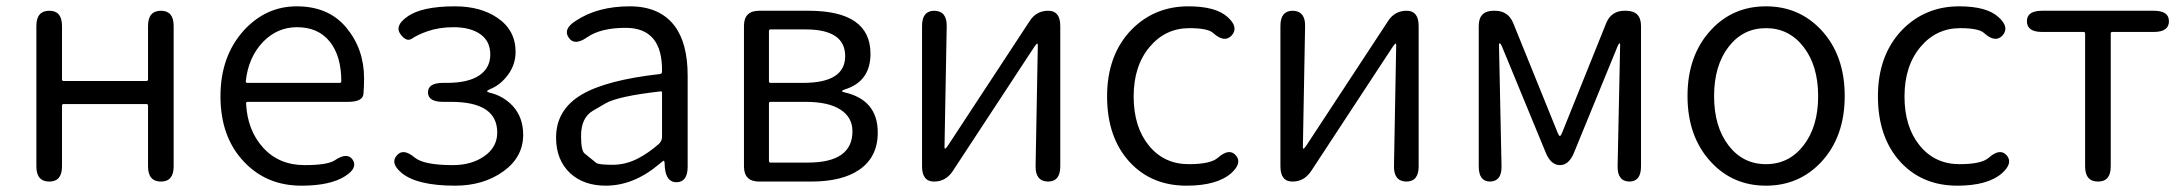

<svg xmlns="http://www.w3.org/2000/svg" viewBox="-20 -574 6906 607"><path d="M136 0Q95 0 95 -48V-492Q95 -540 136 -540Q176 -540 176 -492V-323Q176 -318 181 -318H443Q448 -318 448 -323V-492Q448 -540 489 -540Q529 -540 529 -492V-48Q529 0 489 0Q448 0 448 -48V-240Q448 -245 443 -245H181Q176 -245 176 -240V-48Q176 0 136 0Z M933 13Q823 13 752 -62Q677 -140 677 -270Q677 -396 751 -478Q821 -554 918 -554Q1019 -554 1075 -486.5Q1131 -419 1131 -326Q1131 -301 1129 -277Q1127 -252 1080 -252H763Q758 -252 758 -247Q762 -162 812 -107Q862 -52 943 -52Q1015 -52 1038 -67Q1078 -94 1095 -69Q1112 -43 1071 -17Q1024 13 933 13ZM757 -317Q757 -312 762 -312H1054Q1059 -312 1059 -317Q1059 -397 1022.5 -442.5Q986 -488 919 -488Q857 -488 812 -442Q765 -393 757 -317Z M1419 13Q1299 13 1250 -27Q1213 -58 1234 -82Q1254 -107 1291 -76Q1320 -52 1412 -52Q1471 -52 1511.5 -80.5Q1552 -109 1552 -155Q1552 -252 1406 -252H1381Q1333 -252 1333 -282Q1333 -312 1381 -312H1393Q1460 -312 1495 -335.5Q1530 -359 1530 -401.5Q1530 -444 1498.5 -466Q1467 -488 1414 -488Q1368 -488 1331 -475Q1300 -464 1282.5 -452Q1265 -440 1246 -466Q1227 -492 1266 -520Q1311 -554 1418 -554Q1499 -554 1552 -518Q1610 -479 1610 -410Q1610 -370 1586 -337.5Q1562 -305 1529 -292Q1520 -288 1520 -285.5Q1520 -283 1528 -281Q1571 -271 1601 -239Q1634 -203 1634 -148Q1634 -77 1571 -32Q1508 13 1419 13Z M1895 13Q1826 13 1783 -26Q1738 -68 1738 -139Q1738 -227 1819 -275Q1897 -321 2067 -340Q2073 -341 2073 -348Q2075 -486 1958 -486Q1879 -486 1836 -456Q1796 -428 1778 -455Q1759 -482 1800 -508Q1869 -554 1971 -554Q2065 -554 2112 -493Q2154 -438 2154 -335V-47Q2154 0 2121 2Q2087 4 2082 -43L2081 -60Q2080 -66 2078.5 -66Q2077 -66 2065 -56Q1984 13 1895 13ZM1917 -53Q1957 -53 1995 -72Q2030 -90 2063 -119Q2073 -128 2073 -142V-281Q2073 -286 2068 -285Q1934 -270 1894 -247Q1873 -235 1853 -223Q1817 -201 1817 -144Q1817 -98 1828 -89Q1846 -74 1865 -59Q1873 -53 1917 -53Z M2380 0Q2332 0 2332 -48V-492Q2332 -540 2380 -540H2536Q2732 -540 2732 -404Q2732 -316 2650 -291Q2642 -288 2642 -286Q2642 -284 2650 -282Q2755 -258 2755 -155Q2755 -77 2696 -37Q2642 0 2544 0ZM2411 -65Q2411 -60 2416 -60H2534Q2675 -60 2675 -159Q2675 -203 2637 -227.5Q2599 -252 2527 -252H2416Q2411 -252 2411 -247ZM2411 -317Q2411 -312 2416 -312H2519Q2652 -312 2652 -396.5Q2652 -481 2527 -481H2416Q2411 -481 2411 -476Z M2933 0Q2895 0 2895 -48V-492Q2895 -540 2934 -540Q2974 -539 2973 -491L2966 -109Q2966 -104 2968 -104Q2970 -104 2977 -114L3235 -507Q3256 -540 3294 -540Q3332 -540 3332 -492V-48Q3332 0 3293 0Q3253 -1 3254 -49L3261 -431Q3261 -436 3259 -436Q3257 -436 3250 -426L2992 -33Q2970 0 2933 0Z M3731 13Q3621 13 3552 -61Q3480 -139 3480 -269.5Q3480 -400 3557 -480Q3630 -554 3737 -554Q3824 -554 3861 -520Q3897 -488 3874 -462Q3851 -437 3815 -470Q3798 -485 3740 -485Q3664 -485 3614 -425Q3564 -365 3564 -269Q3564 -173 3612 -114Q3660 -55 3738 -55Q3807 -55 3830 -75Q3866 -107 3887 -83Q3908 -59 3873 -27Q3828 13 3731 13Z M4066 0Q4028 0 4028 -48V-492Q4028 -540 4067 -540Q4107 -539 4106 -491L4099 -109Q4099 -104 4101 -104Q4103 -104 4110 -114L4368 -507Q4389 -540 4427 -540Q4465 -540 4465 -492V-48Q4465 0 4426 0Q4386 -1 4387 -49L4394 -431Q4394 -436 4392 -436Q4390 -436 4383 -426L4125 -33Q4103 0 4066 0Z M4691 0Q4655 0 4655 -48V-492Q4655 -540 4702 -540H4706Q4748 -540 4764 -501L4905 -153Q4909 -144 4911.5 -144Q4914 -144 4918 -153L5058 -501Q5074 -540 5116 -540H5120Q5168 -540 5168 -492V-48Q5168 0 5131 0Q5093 -1 5094 -49L5102 -432Q5102 -437 5100 -437Q5098 -437 5094 -428L4956 -91Q4940 -52 4912 -52Q4883 -52 4867 -91L4728 -428Q4724 -437 4721.5 -437Q4719 -437 4719 -432L4727 -49Q4728 -1 4691 0Z M5390 -61Q5315 -141 5315 -270.5Q5315 -400 5390 -480Q5459 -554 5563 -554Q5667 -554 5737 -480Q5812 -400 5812 -270.5Q5812 -141 5737 -61Q5667 13 5563 13Q5459 13 5390 -61ZM5444.5 -114.5Q5490 -55 5563 -55Q5636 -55 5682 -114.5Q5728 -174 5728 -270Q5728 -366 5682 -425.5Q5636 -485 5563 -485Q5490 -485 5444.5 -425.5Q5399 -366 5399 -270Q5399 -174 5444.5 -114.5Z M6168 13Q6058 13 5989 -61Q5917 -139 5917 -269.5Q5917 -400 5994 -480Q6067 -554 6174 -554Q6261 -554 6298 -520Q6334 -488 6311 -462Q6288 -437 6252 -470Q6235 -485 6177 -485Q6101 -485 6051 -425Q6001 -365 6001 -269Q6001 -173 6049 -114Q6097 -55 6175 -55Q6244 -55 6267 -75Q6303 -107 6324 -83Q6345 -59 6310 -27Q6265 13 6168 13Z M6613 0Q6572 0 6572 -48V-468Q6572 -473 6567 -473H6436Q6388 -473 6388 -507Q6388 -540 6436 -540H6789Q6837 -540 6837 -507Q6837 -473 6789 -473H6658Q6653 -473 6653 -468V-48Q6653 0 6613 0Z"/></svg>

Font: Resource Han Rounded KR Normal
Style: Regular
Weight: 350
Designer: Cyano Hao (round all glyphs); Ryoko NISHIZUKA 西塚涼子 (kana, bopomofo & ideographs); Paul D. Hunt (Latin, Greek & Cyrillic)
Foundry: Cyano Hao
Version: 0.990